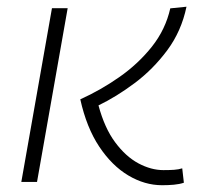

<svg xmlns="http://www.w3.org/2000/svg" viewBox="-20 -542 626 572"><path d="M462.9 9.8Q411.1 9.8 362.3 -19.3Q313.5 -48.3 275.6 -105.2Q237.8 -162.1 219.2 -246.1Q279.8 -273.4 335.7 -312.5Q391.6 -351.6 432.4 -402.8Q473.1 -454.1 487.3 -517.1L535.6 -522Q520.5 -449.2 478.3 -392.3Q436 -335.4 381.1 -294.4Q326.2 -253.4 273.4 -228Q291.5 -160.6 323 -118.2Q354.5 -75.7 392.3 -55.4Q430.2 -35.2 466.8 -35.2Q484.4 -35.2 498.3 -36.1Q512.2 -37.1 522.9 -40.5L527.8 2.4Q514.6 6.8 498 8.3Q481.4 9.8 462.9 9.8ZM43.5 0 134.8 -517.6H181.6L90.3 0Z"/></svg>

Font: Cascadia Code NF ExtraLight
Style: Italic
Weight: 200
Italic angle: -10°
Monospace: yes
Designer: Aaron Bell
Foundry: Saja Typeworks
Version: Version 2404.023; ttfautohint (v1.8.4)